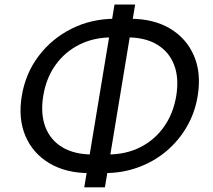

<svg xmlns="http://www.w3.org/2000/svg" viewBox="-20 -779 920 831"><path d="M366.7 -29.8Q265.6 -29.8 194.1 -72.3Q122.6 -114.7 90.3 -189.9Q58.1 -265.1 74.2 -363.3Q90.3 -461.4 147.5 -536.9Q204.6 -612.3 290.3 -655Q376 -697.8 477.5 -697.8H543.5Q645 -697.8 716.1 -655.3Q787.1 -612.8 819.3 -538.1Q851.6 -463.4 835.9 -365.7Q824.2 -291.5 788.3 -230Q752.4 -168.5 698.5 -123.5Q644.5 -78.6 576.7 -54.2Q508.8 -29.8 432.6 -29.8ZM379.9 -110.4H446.3Q524.9 -110.4 587.2 -141.8Q649.4 -173.3 689.7 -230.2Q730 -287.1 742.7 -363.3Q755.4 -439.9 734.1 -496.8Q712.9 -553.7 661.1 -585.4Q609.4 -617.2 530.3 -617.2H463.9Q386.7 -617.2 324.2 -586.2Q261.7 -555.2 220.7 -498.3Q179.7 -441.4 167 -362.8Q154.8 -286.1 176.5 -229.2Q198.2 -172.4 250.2 -141.4Q302.2 -110.4 379.9 -110.4ZM344.7 31.7 475.6 -759.3H564.9L434.1 31.7Z"/></svg>

Font: Adwaita Sans
Style: Italic
Weight: 400
Italic angle: -9.39999°
Designer: Rasmus Andersson
Foundry: rsms
Version: Version 4.001;git-9221beed3